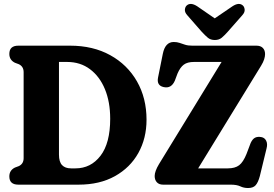

<svg xmlns="http://www.w3.org/2000/svg" viewBox="-20 -930 1380 967"><path d="M27 -41.5Q27 -72 55 -86L75 -93.5Q99 -105 99 -133.5V-566.5Q99 -595 75 -606.5L55 -614Q27 -628 27 -658.5Q27 -700 72.5 -700H333Q448.5 -700 535 -652.2Q621.5 -604.5 669.8 -520.2Q718 -436 718 -327Q718 -233.5 676.8 -159.5Q635.5 -85.5 558.8 -42.8Q482 0 376 0H72.5Q27 0 27 -41.5ZM360 -82Q437.5 -82 486.2 -145.5Q535 -209 535 -332Q535 -416.5 508.5 -480.8Q482 -545 433.2 -581.5Q384.5 -618 318 -618H277V-151.5Q277 -115 292.5 -98.5Q308 -82 338 -82ZM1295 -599 978 -82H1127Q1164 -82 1184.5 -97.8Q1205 -113.5 1221.5 -154.5L1242.5 -210Q1252 -230.5 1265.2 -236.8Q1278.5 -243 1296.5 -239.5Q1313 -236.5 1320.8 -220.8Q1328.5 -205 1322.5 -182.5L1288.5 -42.5Q1280 -11 1267.5 3Q1255 17 1229.5 17Q1208 17 1190.2 8.5Q1172.5 0 1141.5 0H801.5Q781 0 770 -12Q759 -24 759 -43.5Q759 -67 780.5 -103L1096 -618H956.5Q924 -618 905.8 -604.5Q887.5 -591 874 -559.5L860.5 -523.5Q842.5 -482.5 804 -491.5Q768 -499.5 776 -539.5L800 -659Q812 -718.5 855 -718.5Q871.5 -718.5 884.5 -714Q897.5 -709.5 912 -704.8Q926.5 -700 948 -700H1271.5Q1292.5 -700 1303.8 -688.5Q1315 -677 1315 -657.5Q1315 -646 1310.5 -631.5Q1306 -617 1295 -599ZM1127 -770Q1110.5 -751.5 1096.8 -740Q1083 -728.5 1062 -728.5Q1040.5 -728.5 1026.8 -740Q1013 -751.5 996 -770L923 -853.5Q910 -868 911.2 -881.5Q912.5 -895 920 -902Q939.5 -920 973 -898.5L1061.5 -837.5L1151 -898.5Q1184 -920 1203.5 -902Q1211 -895 1212.2 -881.5Q1213.5 -868 1200.5 -853.5Z"/></svg>

Font: Fraunces 144pt S100
Style: Bold
Weight: 700
Version: Version 1.000; ttfautohint (v1.8.3)